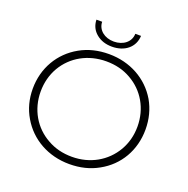

<svg xmlns="http://www.w3.org/2000/svg" viewBox="-151 -1017 1140 1165"><g transform="rotate(20 419.0 -435.0)"><path d="M103 -169C166 -61 282 5 419 5C488 5 550 -10 605 -41C716 -102 783 -215 783 -350C783 -417 767 -478 736 -532C672 -640 556 -705 419 -705C350 -705 288 -690 233 -659C122 -597 55 -483 55 -350C55 -283 71 -223 103 -169ZM106 -350C106 -408 120 -461 147 -508C202 -602 302 -658 419 -658C478 -658 531 -645 578 -618C673 -565 731 -466 731 -350C731 -292 717 -240 690 -193C635 -99 536 -42 419 -42C360 -42 307 -55 260 -82C164 -135 106 -234 106 -350ZM318 -786C345 -764 378 -753 419 -753C500 -753 560 -800 563 -875H526C525 -822 479 -786 419 -786C359 -786 313 -822 312 -875H275C276 -838 291 -808 318 -786Z"/></g></svg>

Font: Montserrat Light
Style: Regular
Weight: 300
Designer: Julieta Ulanovsky
Foundry: Julieta Ulanovsky
Version: Version 7.200